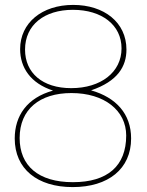

<svg xmlns="http://www.w3.org/2000/svg" viewBox="-20 -752 598 782"><path d="M60 -190C60 -307 142 -373 271 -373C405 -373 494 -302 494 -200C494 -76 418 -10 277 -10C136 -10 60 -77 60 -190ZM270 -393C153 -393 82 -455 82 -550C82 -651 161 -712 277 -712C395 -712 475 -650 475 -555C475 -458 391 -393 270 -393ZM514 -188C514 -288 453 -355 351 -384C460 -421 495 -482 495 -550C495 -661 404 -732 278 -732C151 -732 62 -659 62 -552C62 -477 104 -413 196 -383C90 -354 40 -280 40 -188C40 -64 132 10 276 10C421 10 514 -64 514 -188Z"/></svg>

Font: Perun Thin
Style: Regular
Weight: 100
Foundry: Copyright (c) Stefan Peev, Context Ltd, 2016
Version: Version 1.089